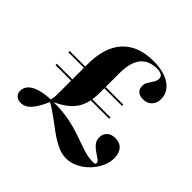

<svg xmlns="http://www.w3.org/2000/svg" viewBox="-163 -729 922 922"><g transform="rotate(45 298.0 -268.0)"><path d="M154 -99.2Q157.3 -107.3 158.9 -115.7Q160.5 -124.2 160.9 -137.1Q161.3 -150 161.3 -170.2V-346.8Q161.3 -462.1 216.1 -522.2Q271 -582.3 375.8 -582.3Q422.6 -582.3 456.9 -569.8Q491.1 -557.3 510.5 -533.9Q529.8 -510.5 529.8 -479Q529.8 -450.8 513.3 -433.5Q496.8 -416.1 468.5 -416.1Q446 -416.1 433.1 -427.4Q420.2 -438.7 420.2 -458.9Q420.2 -475 428.6 -487.9Q437.1 -500.8 445.6 -514.1Q454 -527.4 454 -541.9Q454 -554.8 443.5 -561.7Q433.1 -568.5 412.9 -568.5Q358.1 -568.5 329 -533.9Q300 -499.2 300 -420.2V-292.7Q300 -247.6 288.7 -212.5Q277.4 -177.4 248.4 -150Q219.4 -122.6 166.9 -99.2ZM66.1 11.3Q46.8 11.3 34.7 0.8Q22.6 -9.7 22.6 -27.4Q22.6 -64.5 63.3 -83.9Q104 -103.2 179 -103.2Q241.1 -103.2 289.5 -92.7Q337.9 -82.3 376.2 -68.1Q414.5 -54 447.6 -43.5Q480.6 -33.1 510.5 -33.1Q521 -33.1 524.6 -35.1Q528.2 -37.1 528.2 -42.7Q528.2 -51.6 516.1 -60.1Q504 -68.5 488.3 -79Q472.6 -89.5 460.9 -104Q449.2 -118.5 449.2 -137.9Q449.2 -161.3 464.1 -176.2Q479 -191.1 507.3 -191.1Q537.9 -191.1 554.8 -171.8Q571.8 -152.4 571.8 -118.5Q571.8 -88.7 557.7 -59.3Q543.5 -29.8 520.2 -6Q496.8 17.7 467.3 31.9Q437.9 46 408.1 46Q377.4 46 346.4 31Q315.3 16.1 284.3 -6.5Q253.2 -29 222.2 -52.4Q191.1 -75.8 159.7 -92.7L163.7 -94.4Q140.3 -39.5 117.3 -14.1Q94.4 11.3 66.1 11.3ZM55.6 -235.5V-244.4H420.2V-235.5ZM55.6 -322.6V-331.5H420.2V-322.6Z"/></g></svg>

Font: Playfair 144pt SemiCondensed ExtraBold
Style: Regular
Weight: 800
Width: 4
Designer: Claus Eggers Sørensen
Foundry: Claus Eggers Sørensen
Version: Version 2.203